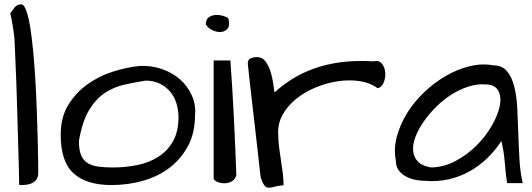

<svg xmlns="http://www.w3.org/2000/svg" viewBox="-20 -852 2454 885"><path d="M27.3 -791Q38.1 -805.7 48.3 -818.8Q58.6 -832 78.1 -832Q90.8 -832 101.6 -801.8Q112.3 -771.5 120.1 -721.2Q127.9 -670.9 133.8 -606.4Q139.6 -542 143.6 -472.7Q147.5 -403.3 149.9 -334.5Q152.3 -265.6 153.8 -208.5Q155.3 -151.4 155.8 -110.4Q156.2 -69.3 156.2 -54.7Q156.2 -37.1 148.9 -26.4Q141.6 -15.6 130.4 -9.3Q119.1 -2.9 105 -1Q90.8 1 78.1 1Q76.2 1 72.8 0.5Q69.3 0 68.4 0Q68.4 -25.4 66.9 -77.6Q65.4 -129.9 63.5 -195.8Q61.5 -261.7 59.6 -334.5Q57.6 -407.2 55.2 -473.1Q52.7 -539.1 50.3 -591.3Q47.9 -643.6 46.9 -668.9Q46.9 -675.8 44.4 -693.4Q42 -710.9 39.1 -730.5Q36.1 -750 32.7 -767.1Q29.3 -784.2 27.3 -791Z M259.8 -231.4Q259.8 -311.5 294.9 -368.7Q330.1 -425.8 383.8 -463.9Q437.5 -502 501 -522Q564.5 -542 622.1 -547.9Q677.7 -550.8 726.6 -533.7Q775.4 -516.6 810.5 -485.4Q845.7 -454.1 864.7 -411.1Q883.8 -368.2 878.9 -320.3Q878.9 -240.2 847.2 -180.2Q815.4 -120.1 762.7 -79.6Q710 -39.1 640.1 -19Q570.3 1 494.1 1Q378.9 1 319.3 -52.7Q259.8 -106.4 259.8 -231.4ZM343.8 -202.1Q343.8 -161.1 354 -136.7Q364.3 -112.3 384.3 -100.1Q404.3 -87.9 433.1 -84Q461.9 -80.1 500 -80.1Q558.6 -80.1 613.3 -91.3Q668 -102.5 710 -129.4Q752 -156.2 777.3 -200.7Q802.7 -245.1 802.7 -311.5Q802.7 -345.7 793 -376.5Q783.2 -407.2 763.7 -430.2Q744.1 -453.1 715.8 -466.8Q687.5 -480.5 651.4 -480.5Q603.5 -472.7 555.7 -462.4Q507.8 -452.1 465.8 -425.3Q423.8 -398.4 391.6 -346.2Q359.4 -293.9 343.8 -202.1Z M1042 -573.2Q1050.8 -453.1 1057.6 -317.9Q1064.5 -182.6 1069.3 -44.9Q1064.5 -25.4 1049.3 -16.6Q1034.2 -7.8 1016.6 -7.3Q999 -6.8 983.9 -12.7Q968.8 -18.6 964.8 -28.3V-573.2ZM928.7 -739.3Q928.7 -761.7 941.4 -771.5Q954.1 -781.2 971.7 -782.7Q989.3 -784.2 1006.8 -779.3Q1024.4 -774.4 1032.2 -767.6Q1041 -735.4 1029.3 -720.7Q1017.6 -706.1 998.5 -704.6Q979.5 -703.1 959 -712.9Q938.5 -722.7 928.7 -739.3Z M1122.1 -558.6Q1122.1 -577.1 1135.3 -583Q1148.4 -588.9 1164.1 -588.9Q1189.5 -588.9 1204.6 -567.9Q1219.7 -546.9 1228 -519Q1236.3 -491.2 1239.7 -464.4Q1243.2 -437.5 1245.1 -425.8Q1281.2 -459 1326.2 -487.3Q1371.1 -515.6 1426.3 -535.6Q1481.4 -555.7 1549.3 -564.9Q1617.2 -574.2 1701.2 -569.3Q1727.5 -575.2 1740.7 -558.1Q1753.9 -541 1755.9 -517.6Q1757.8 -494.1 1748.5 -471.7Q1739.3 -449.2 1720.7 -445.3Q1686.5 -470.7 1638.2 -478Q1589.8 -485.4 1537.6 -477.5Q1485.4 -469.7 1434.6 -448.7Q1383.8 -427.7 1344.2 -395.5Q1304.7 -363.3 1281.7 -321.3Q1258.8 -279.3 1262.7 -230.5Q1262.7 -200.2 1266.6 -171.4Q1270.5 -142.6 1274.9 -113.8Q1279.3 -85 1283.2 -56.2Q1287.1 -27.3 1287.1 2Q1260.7 3.9 1244.6 8.8Q1228.5 13.7 1217.8 13.2Q1207 12.7 1199.2 3.4Q1191.4 -5.9 1181.6 -34.2Q1180.7 -41 1176.8 -75.2Q1172.9 -109.4 1167.5 -158.2Q1162.1 -207 1155.3 -265.1Q1148.4 -323.2 1142.1 -379.4Q1135.7 -435.5 1130.4 -482.9Q1125 -530.3 1122.1 -558.6Z M2291 -202.1Q2262.7 -158.2 2225.6 -122.6Q2188.5 -86.9 2144 -62Q2099.6 -37.1 2047.4 -25.4Q1995.1 -13.7 1937.5 -18.6Q1917 -18.6 1893.6 -23.4Q1870.1 -28.3 1850.1 -39.1Q1830.1 -49.8 1817.4 -67.4Q1804.7 -85 1804.7 -111.3Q1793.9 -166 1809.1 -222.2Q1824.2 -278.3 1856.4 -330.6Q1888.7 -382.8 1935.5 -427.2Q1982.4 -471.7 2035.6 -502.4Q2088.9 -533.2 2145 -546.9Q2201.2 -560.5 2253.9 -550.8Q2293.9 -550.8 2316.4 -524.4Q2338.9 -498 2350.1 -454.1Q2361.3 -410.2 2364.3 -353Q2367.2 -295.9 2369.1 -235.4Q2371.1 -174.8 2374.5 -115.7Q2377.9 -56.6 2389.6 -7.8H2317.4Q2312.5 -41 2310.1 -66.4Q2307.6 -91.8 2305.7 -113.8Q2303.7 -135.7 2300.3 -156.2Q2296.9 -176.8 2291 -202.1ZM2216.8 -462.9Q2178.7 -465.8 2138.2 -452.6Q2097.7 -439.5 2060.1 -415.5Q2022.5 -391.6 1989.7 -358.9Q1957 -326.2 1932.6 -291Q1908.2 -255.9 1895 -221.2Q1881.8 -186.5 1884.3 -157.2Q1886.7 -127.9 1906.2 -107.4Q1925.8 -86.9 1966.8 -80.1Q2025.4 -81.1 2079.6 -109.9Q2133.8 -138.7 2176.3 -181.2Q2218.8 -223.6 2247.1 -272.9Q2275.4 -322.3 2283.7 -364.3Q2292 -406.2 2276.4 -434.6Q2260.7 -462.9 2216.8 -462.9Z"/></svg>

Font: Architects Daughter-petzku
Style: Regular
Weight: 400
Designer: Kimberly Geswein
Foundry: Kimberly Geswein
Version: Version 1.000 2010 initial release